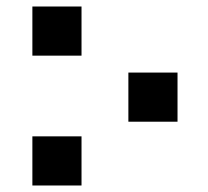

<svg xmlns="http://www.w3.org/2000/svg" viewBox="-20 -570 640 590"><path d="M374.5 -347H525.5V-196H374.5ZM79.5 -151H230.5V0H79.5ZM79.5 -550H230.5V-399H79.5Z"/></svg>

Font: JuliaMono Black
Style: Regular
Weight: 900
Monospace: yes
Designer: cormullion
Foundry: corm
Version: Version 0.054; ttfautohint (v1.8.4)